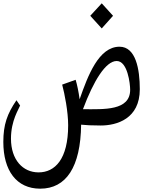

<svg xmlns="http://www.w3.org/2000/svg" viewBox="-145 -755 865 1155"><path d="M535 -660 467 -735 398 -660 467 -584ZM574 -474C449 -474 384 -301 334 -158C328 -202 319 -246 310 -275L229 -246C244 -190 265 -83 265 -1C265 202 186 282 87 282C-8 282 -79 206 -79 79C-79 -31 -31 -100 -24 -120L-46 -152C-102 -70 -125 -5 -125 99C-125 271 -46 380 97 380C253 380 340 250 343 -5C370 -2 408 0 461 0C557 0 696 -40 696 -218C696 -339 672 -474 574 -474ZM359 -98H354C418 -269 491 -388 557 -388C623 -388 638 -250 638 -215C638 -88 480 -98 359 -98Z"/></svg>

Font: Kawkab Mono Light
Style: Bold
Weight: 400
Monospace: yes
Designer: Abdullah Arif
Foundry: Abdullah Arif
Version: Version 1.000;PS 000.500;hotconv 1.0.88;makeotf.lib2.5.64775